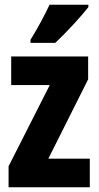

<svg xmlns="http://www.w3.org/2000/svg" viewBox="-20 -786 415 806"><path d="M351 -756V-766H188C167 -722 141 -672 108 -619V-606H212C260 -651 324 -721 351 -756ZM357 0V-120H183L350 -453V-549H27V-429H189L16 -88V0Z"/></svg>

Font: Noto Sans Kannada ExtraCondensed ExtraBold
Style: Regular
Weight: 800
Width: 2
Designer: Jelle Bosma - Monotype Design Team
Foundry: Monotype Imaging Inc.
Version: Version 2.005